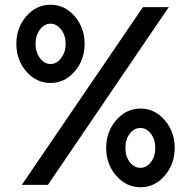

<svg xmlns="http://www.w3.org/2000/svg" viewBox="-20 -780 805 810"><path d="M295 -478.5Q253 -430 193 -430Q133 -430 91 -478.5Q49 -527 49 -595Q49 -663 91 -711.5Q133 -760 193 -760Q253 -760 295 -711.5Q337 -663 337 -595Q337 -527 295 -478.5ZM583 -750H692L182 0H72ZM148.5 -535Q167 -510 193 -510Q219 -510 238 -535Q257 -560 257 -595Q257 -630 238 -655Q219 -680 193 -680Q167 -680 148.5 -655Q130 -630 130 -595Q130 -560 148.5 -535ZM675 -39Q633 10 573 10Q513 10 470.5 -38.5Q428 -87 428 -156Q428 -225 470.5 -273.5Q513 -322 573 -322Q633 -322 675 -273Q717 -224 717 -156Q717 -88 675 -39ZM527.5 -96Q546 -72 572 -72Q598 -72 616.5 -96Q635 -120 635 -156Q635 -192 616.5 -216Q598 -240 572 -240Q546 -240 527.5 -216Q509 -192 509 -156Q509 -120 527.5 -96Z"/></svg>

Font: Oakes Grotesk Medium
Style: Italic
Weight: 500
Italic angle: -8°
Designer: Samuel Oakes
Foundry: Samuel Oakes
Version: Version 1.000;PS 001.000;hotconv 1.0.88;makeotf.lib2.5.64775